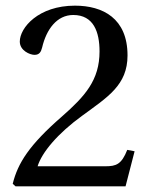

<svg xmlns="http://www.w3.org/2000/svg" viewBox="-20 -659 538 679"><path d="M25 -9 35 0H424L456 -124L430 -129C410 -78 391 -71 353 -71H113C128 -120 184 -187 271 -250C361 -316 431 -358 431 -463C431 -594 344 -639 245 -639C116 -639 50 -561 50 -512C50 -480 86 -465 102 -465C119 -465 125 -475 129 -491C144 -555 181 -606 239 -606C311 -606 332 -546 332 -477C332 -376 281 -319 199 -247C83 -146 43 -82 25 -9Z"/></svg>

Font: erewhon
Style: Regular
Weight: 400
Version: Version 1.0.0